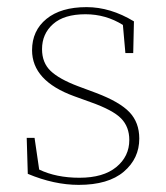

<svg xmlns="http://www.w3.org/2000/svg" viewBox="-20 -504 466 539"><path d="M199 -262 250 -243Q316 -218 343.5 -189Q371 -160 371 -115Q371 -59 327.5 -22Q284 15 201 15Q132 15 58 -16L55 -117H77L90 -28Q138 -5 203 -5Q270 -5 306.5 -35Q343 -65 343 -111Q343 -148 320 -171.5Q297 -195 235 -217L188 -234Q70 -277 70 -363Q70 -418 110.5 -451Q151 -484 223 -484Q290 -484 356 -444L354 -355H332L325 -434Q277 -464 220 -464Q160 -464 129 -436.5Q98 -409 98 -366Q98 -328 122 -305Q146 -282 199 -262Z"/></svg>

Font: TypoPRO Source Serif Pro
Style: Regular
Weight: 200
Designer: Frank Grießhammer
Foundry: Adobe Systems Incorporated
Version: Version 1.017;PS (version unavailable);hotconv 1.0.79;makeot